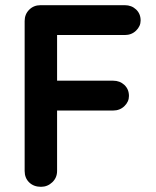

<svg xmlns="http://www.w3.org/2000/svg" viewBox="-20 -720 602 740"><path d="M200 -585V-409H416Q442 -409 459.5 -392.5Q477 -376 477 -350Q477 -328 459.5 -311Q442 -294 416 -294H200V-61Q200 -35 181.5 -17.5Q163 0 138 0Q110 0 92.5 -17Q75 -34 75 -61V-639Q75 -665 92.5 -682.5Q110 -700 136 -700H461Q487 -700 504.5 -683.5Q522 -667 522 -641Q522 -619 504.5 -602Q487 -585 461 -585Z"/></svg>

Font: Quicksand
Style: Bold
Weight: 700
Version: Version 3.000